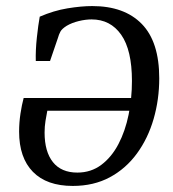

<svg xmlns="http://www.w3.org/2000/svg" viewBox="-20 -601 572 633"><path d="M220 12Q134 12 88.5 -34.5Q43 -81 43 -167Q43 -197 47.5 -226.5Q52 -256 58 -278H451L441 -236H136Q133 -221 130 -202.5Q127 -184 127 -164Q127 -101 154.5 -66.5Q182 -32 235 -32Q280 -32 314 -57.5Q348 -83 370.5 -126Q393 -169 404 -223Q415 -277 415 -334Q415 -436 379.5 -486.5Q344 -537 282 -537Q262 -537 239.5 -531.5Q217 -526 200 -516Q184 -506 179 -496.5Q174 -487 171 -476L145 -400H98Q97 -435 101.5 -477Q106 -519 111 -546Q157 -566 202.5 -573.5Q248 -581 284 -581Q390 -581 447.5 -522Q505 -463 505 -343Q505 -273 486.5 -209Q468 -145 431.5 -95Q395 -45 342 -16.5Q289 12 220 12Z"/></svg>

Font: Rasa
Style: Italic
Weight: 400
Italic angle: -7.10001°
Designer: Anna Giedrys (Yrsa+Rasa design), David Brezina (Yrsa art-direction, Rasa art-direction, design)
Foundry: Rosetta Type Foundry
Version: Version 2.004